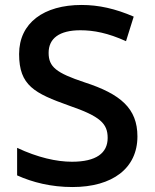

<svg xmlns="http://www.w3.org/2000/svg" viewBox="-20 -744 625 774"><path d="M534 -194C534 -307 466 -365 321 -412C207 -450 176 -474 176 -531C176 -589 219 -622 304 -622C358 -622 415 -611 488 -578L519 -677C445 -709 378 -724 309 -724C157 -724 57 -652 57 -526C57 -399 119 -368 259 -318C384 -275 414 -246 414 -188C414 -127 368 -92 270 -92C208 -92 132 -109 49 -148V-37C111 -9 186 10 272 10C434 10 534 -66 534 -194Z"/></svg>

Font: Noto Sans Armenian Semi
Style: Regular
Weight: 600
Designer: Monotype Design Team
Foundry: Monotype Imaging Inc.
Version: Version 1.901